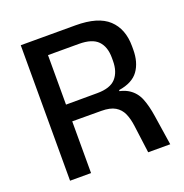

<svg xmlns="http://www.w3.org/2000/svg" viewBox="-117 -745 817 851"><g transform="rotate(-20 291.0 -319.5)"><path d="M439.5 0 422.5 -129.5Q418 -165 406.8 -190.2Q395.5 -215.5 372 -229.5Q348.5 -243.5 306.5 -243.5L140 -244V-323L317 -323.5Q378.5 -323.5 405 -353Q431.5 -382.5 431.5 -435V-449Q431.5 -500.5 404.5 -528.5Q377.5 -556.5 315 -556.5H138V-639H329Q435.5 -639 484.2 -593.5Q533 -548 533 -466.5V-450.5Q533 -390 505.2 -351.5Q477.5 -313 412.5 -303V-290L370.5 -304.5Q426 -300.5 456.2 -280.5Q486.5 -260.5 500.5 -225.5Q514.5 -190.5 522 -140.5L543.5 0ZM71 0V-639H169.5V-295.5L170 -258V0Z"/></g></svg>

Font: Anek Odia Medium Medium
Style: Regular
Weight: 500
Version: Version 1.003